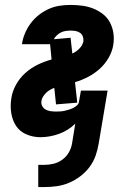

<svg xmlns="http://www.w3.org/2000/svg" viewBox="-20 -548 540 778"><path d="M135 210V120H160Q178 120 197 115.5Q216 111 232.5 99Q249 87 259 69.5Q269 52 272 33L285 -47Q271 -33 254 -22.5Q237 -12 219 -5.5Q201 1 181.5 4.5Q162 8 144 8Q114 8 87 -3.5Q60 -15 45 -38Q30 -61 25.5 -90.5Q21 -120 26 -150Q30 -178 45 -205Q60 -232 83 -252.5Q106 -273 133 -286Q160 -299 189 -307L183 -369H69Q72 -391 81 -412.5Q90 -434 104 -453Q118 -472 137 -487Q156 -502 177 -511.5Q198 -521 220.5 -524.5Q243 -528 265 -528Q289 -528 312.5 -525Q336 -522 357.5 -513.5Q379 -505 397 -491Q415 -477 425.5 -457Q436 -437 439.5 -414Q443 -391 439 -366Q435 -340 420.5 -314.5Q406 -289 384.5 -269.5Q363 -250 337 -236.5Q311 -223 284 -215L293 -132L207 -125L200 -192Q192 -189 183 -184Q174 -179 167 -172Q160 -165 154.5 -156.5Q149 -148 148 -139Q146 -128 151 -118.5Q156 -109 165 -104Q174 -99 185 -97.5Q196 -96 207 -96Q215 -96 224 -96.5Q233 -97 241.5 -99Q250 -101 258.5 -103.5Q267 -106 275.5 -110Q284 -114 291.5 -120.5Q299 -127 300 -136L308 -181H416L380 33Q376 58 367.5 82.5Q359 107 343 128.5Q327 150 305 166.5Q283 183 259 193Q235 203 210 206.5Q185 210 160 210ZM273 -331Q289 -338 302 -351.5Q315 -365 318 -381Q319 -391 315.5 -400.5Q312 -410 303.5 -415.5Q295 -421 285.5 -422.5Q276 -424 265 -424Q256 -424 246 -422.5Q236 -421 227 -416.5Q218 -412 210.5 -405Q203 -398 198 -389L266 -395Z"/></svg>

Font: Iosevka Curly Extrabold
Style: Italic
Weight: 800
Italic angle: -9°
Monospace: yes
Designer: Belleve Invis
Foundry: Belleve Invis
Version: Version 22.1.2; ttfautohint (v1.8.4)